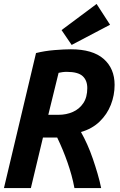

<svg xmlns="http://www.w3.org/2000/svg" viewBox="-24 -950 604 970"><path d="M-4 0 158 -682Q202 -693 251.5 -697Q301 -701 334 -701Q444 -701 499.5 -652.5Q555 -604 555 -521Q555 -469 536 -420.5Q517 -372 479 -335.5Q441 -299 385 -283Q401 -255 416.5 -220.5Q432 -186 445 -148Q458 -110 469 -72.5Q480 -35 487 0H352Q346 -33 337 -65.5Q328 -98 317 -129.5Q306 -161 293 -192.5Q280 -224 265 -255H193L132 0ZM220 -370H272Q311 -370 344 -384.5Q377 -399 397 -429Q417 -459 417 -505Q417 -544 393.5 -565.5Q370 -587 313 -587Q301 -587 291 -585.5Q281 -584 272 -582ZM338 -723 287 -798 464 -930 532 -825Z"/></svg>

Font: Ubuntu Sans Mono
Style: Italic
Weight: 400
Italic angle: -13.5°
Monospace: yes
Designer: Dalton Maag Ltd
Foundry: Dalton Maag Ltd
Version: Version 1.006